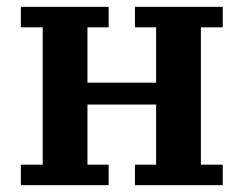

<svg xmlns="http://www.w3.org/2000/svg" viewBox="-20 -542 713 562"><path d="M41 -60H105V-462H41V-522H298V-462H236V-300H437V-462H375V-522H632V-462H568V-60H632V0H375V-60H437V-236H236V-60H298V0H41Z"/></svg>

Font: IBM Plex Serif SemiBold
Style: Regular
Weight: 600
Designer: Mike Abbink, Paul van der Laan, Pieter van Rosmalen
Foundry: Bold Monday
Version: Version 2.5